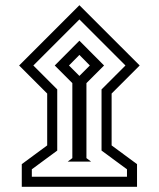

<svg xmlns="http://www.w3.org/2000/svg" viewBox="-20 -654 616 745"><path d="M54.2 -399.9 288.1 -633.8 522 -399.9 413.1 -291V-89.8L511.7 -17.1V70.8H64.5V-17.1L163.1 -89.8V-291ZM109.4 -399.9 202.1 -307.1V-69.8L103.5 2.9V31.7H472.7V2.9L374 -69.8V-307.1L466.8 -399.9L288.1 -578.6ZM242.7 -26.9 260.7 -40.5V-331.5L192.4 -399.9L288.1 -496.1L383.8 -399.9L315.4 -331.5V-40.5L333.5 -26.9ZM247.6 -399.9 288.1 -359.4 328.6 -399.9 288.1 -440.9Z"/></svg>

Font: Vazir WOL
Style: Bold-WOL
Weight: 700
Designer: Saber Rastikerdar
Foundry: Saber Rastikerdar
Version: Version 30.0.0